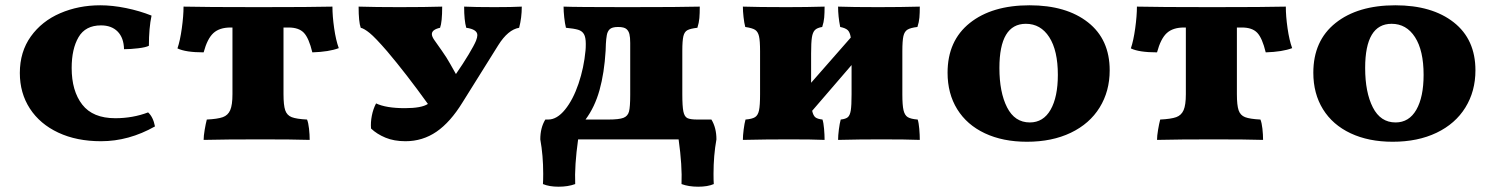

<svg xmlns="http://www.w3.org/2000/svg" viewBox="-20 -527 5654 726"><path d="M543 -354Q532 -348 503 -344.5Q474 -341 449 -341Q448 -384 425 -407.5Q402 -431 362 -431Q303 -431 277 -386.5Q251 -342 251 -270Q251 -183 291 -131.5Q331 -80 416 -80Q482 -80 540 -102Q559 -85 566 -49Q467 7 362 7Q270 7 200.5 -25.5Q131 -58 93 -116.5Q55 -175 55 -251Q55 -331 96.5 -389Q138 -447 207.5 -477Q277 -507 359 -507Q405 -507 456.5 -496.5Q508 -486 553 -468Q543 -421 543 -354Z M1052 -423V-171Q1052 -129 1058.5 -110Q1065 -91 1083 -84Q1101 -77 1141 -75Q1146 -63 1148.5 -40.5Q1151 -18 1151 2Q1087 0 969 0Q830 0 750 2Q750 -13 754 -36.5Q758 -60 762 -75Q803 -77 822.5 -84Q842 -91 850.5 -110.5Q859 -130 859 -171V-423H852Q810 -423 787 -402Q764 -381 750 -329Q682 -329 651 -344Q661 -373 667.5 -420Q674 -467 674 -502Q753 -500 959 -500Q1159 -500 1237 -502Q1237 -466 1243.5 -420.5Q1250 -375 1261 -345Q1224 -331 1161 -329Q1148 -383 1129 -403Q1110 -423 1071 -423Z M1953 -502Q1953 -460 1943 -422Q1901 -415 1864 -356L1729 -140Q1683 -65 1630.5 -29Q1578 7 1513 7Q1470 7 1437.5 -6.5Q1405 -20 1383 -41Q1381 -64 1386 -89.5Q1391 -115 1402 -136Q1440 -118 1511 -118Q1574 -118 1598 -134Q1516 -248 1444 -333Q1399 -385 1378 -402Q1357 -419 1344 -422Q1336 -444 1336 -502Q1400 -500 1490 -500Q1589 -500 1652 -502Q1652 -443 1644 -422Q1613 -415 1613 -398Q1613 -389 1622 -376Q1657 -327 1668 -309.5Q1679 -292 1704 -247Q1731 -286 1752 -321Q1773 -356 1780 -373Q1785 -386 1785 -394Q1785 -416 1743 -422Q1735 -450 1735 -502Q1775 -500 1850 -500Q1917 -500 1953 -502Z M2678 130Q2678 156 2679 169Q2656 179 2620 179Q2584 179 2557 169Q2560 100 2546 0H2166Q2152 100 2155 169Q2128 179 2092 179Q2057 179 2033 169Q2034 156 2034 130Q2034 61 2023 0Q2023 -44 2042 -75H2053Q2086 -75 2116.5 -112.5Q2147 -150 2167.5 -210.5Q2188 -271 2194 -336Q2195 -345 2195 -361Q2195 -386 2188 -398Q2181 -410 2166 -414.5Q2151 -419 2120 -422Q2116 -438 2113.5 -461Q2111 -484 2111 -502Q2157 -500 2350 -500Q2558 -500 2626 -502Q2626 -476 2624.5 -458.5Q2623 -441 2617 -422Q2591 -419 2579.5 -413Q2568 -407 2564 -390Q2560 -373 2560 -335V-171Q2560 -125 2564 -105.5Q2568 -86 2579 -80.5Q2590 -75 2617 -75H2670Q2689 -44 2689 0Q2678 61 2678 130ZM2349 -417Q2340 -425 2317 -425Q2294 -425 2285 -416Q2277 -408 2274.5 -394Q2272 -380 2271 -361.5Q2270 -343 2270 -335Q2265 -251 2247 -186.5Q2229 -122 2194 -75H2280Q2321 -75 2337.5 -81.5Q2354 -88 2358.5 -105.5Q2363 -123 2363 -168V-335Q2363 -343 2363 -364.5Q2363 -386 2360 -398Q2357 -410 2349 -417Z M3450 -75Q3454 -63 3456 -40Q3458 -17 3458 2Q3408 0 3312 0Q3229 0 3149 2Q3149 -14 3152 -37.5Q3155 -61 3159 -75Q3178 -77 3186 -84Q3194 -91 3197 -109.5Q3200 -128 3200 -170V-281L3051 -108Q3055 -90 3063 -83.5Q3071 -77 3090 -75Q3094 -63 3096 -40Q3098 -17 3098 2Q3052 0 2966 0Q2875 0 2789 2Q2789 -14 2792 -37.5Q2795 -61 2799 -75Q2824 -77 2835 -84Q2846 -91 2850 -109.5Q2854 -128 2854 -170V-333Q2854 -373 2850 -390Q2846 -407 2835.5 -414Q2825 -421 2798 -425Q2794 -440 2791.5 -462.5Q2789 -485 2789 -502Q2845 -500 2955 -500Q3032 -500 3098 -502Q3098 -478 3096.5 -460.5Q3095 -443 3089 -425Q3070 -422 3061.5 -413.5Q3053 -405 3050 -385.5Q3047 -366 3047 -325V-214L3197 -385Q3194 -405 3185.5 -413Q3177 -421 3157 -425Q3149 -465 3149 -502Q3201 -500 3301 -500Q3386 -500 3458 -502Q3458 -478 3456.5 -460.5Q3455 -443 3449 -425Q3423 -422 3411.5 -415Q3400 -408 3396 -390.5Q3392 -373 3392 -333V-170Q3392 -129 3396.5 -110Q3401 -91 3412.5 -84Q3424 -77 3450 -75Z M3563 -252Q3563 -373 3647 -440Q3731 -507 3873 -507Q4012 -507 4094 -442.5Q4176 -378 4176 -261Q4176 -182 4138 -120.5Q4100 -59 4029 -25Q3958 9 3863 9Q3772 9 3704 -23Q3636 -55 3599.5 -114Q3563 -173 3563 -252ZM3980 -244Q3980 -336 3947.5 -386.5Q3915 -437 3859 -437Q3759 -437 3759 -270Q3759 -178 3788 -121Q3817 -64 3874 -64Q3925 -64 3952.5 -112Q3980 -160 3980 -244Z M4657 -423V-171Q4657 -129 4663.5 -110Q4670 -91 4688 -84Q4706 -77 4746 -75Q4751 -63 4753.5 -40.5Q4756 -18 4756 2Q4692 0 4574 0Q4435 0 4355 2Q4355 -13 4359 -36.5Q4363 -60 4367 -75Q4408 -77 4427.5 -84Q4447 -91 4455.5 -110.5Q4464 -130 4464 -171V-423H4457Q4415 -423 4392 -402Q4369 -381 4355 -329Q4287 -329 4256 -344Q4266 -373 4272.5 -420Q4279 -467 4279 -502Q4358 -500 4564 -500Q4764 -500 4842 -502Q4842 -466 4848.5 -420.5Q4855 -375 4866 -345Q4829 -331 4766 -329Q4753 -383 4734 -403Q4715 -423 4676 -423Z M4946 -252Q4946 -373 5030 -440Q5114 -507 5256 -507Q5395 -507 5477 -442.5Q5559 -378 5559 -261Q5559 -182 5521 -120.5Q5483 -59 5412 -25Q5341 9 5246 9Q5155 9 5087 -23Q5019 -55 4982.5 -114Q4946 -173 4946 -252ZM5363 -244Q5363 -336 5330.5 -386.5Q5298 -437 5242 -437Q5142 -437 5142 -270Q5142 -178 5171 -121Q5200 -64 5257 -64Q5308 -64 5335.5 -112Q5363 -160 5363 -244Z"/></svg>

Font: Vollkorn SC Black
Style: Regular
Weight: 900
Designer: Friedrich Althausen
Foundry: Friedrich Althausen
Version: Version 4.015